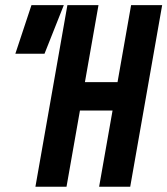

<svg xmlns="http://www.w3.org/2000/svg" viewBox="-20 -713 639 733"><path d="M358.4 0H477.1L599.1 -693.4H480.5L428.7 -399.4H304.2L356 -693.4H237.3L115.2 0H233.9L285.2 -291H409.7ZM38.6 -507.8H149.9L223.6 -693.4H100.1Z"/></svg>

Font: Cascadia Mono PL SemiBold
Style: Italic
Weight: 600
Italic angle: -10°
Monospace: yes
Designer: Aaron Bell
Foundry: Saja Typeworks
Version: Version 2404.023